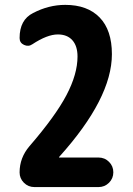

<svg xmlns="http://www.w3.org/2000/svg" viewBox="-20 -760 540 780"><path d="M379.9 -120.1Q405.3 -120.1 422.9 -102.5Q440.4 -85 440.4 -60.1Q440.4 -35.2 422.9 -17.6Q405.3 0 379.9 0H120.1Q94.7 0 77.1 -17.6Q59.6 -35.2 59.6 -59.6Q59.6 -119.1 99.6 -166Q205.1 -288.1 250 -373.5Q294.9 -459 294.9 -530.3Q294.9 -573.2 273.9 -596.7Q252.9 -620.1 214.8 -620.1Q171.9 -620.1 111.3 -580.1Q95.7 -569.3 77.6 -577.6Q59.6 -585.9 59.6 -605.5Q59.6 -679.7 114.3 -707Q177.7 -740.2 245.1 -740.2Q335 -740.2 384.8 -689Q434.6 -637.7 434.6 -540Q434.6 -360.4 220.7 -123Q220.7 -122.1 220.2 -122.1Q219.7 -122.1 219.7 -121.1Q219.7 -120.1 220.7 -120.1Z"/></svg>

Font: Rounded-X Mgen+ 2m bold
Style: Bold
Weight: 700
Designer: [Source Han Sans]
Ryoko NISHIZUKA  (kana & ideographs); Paul D. Hunt (Latin, Greek & Cyrillic); Wenlong ZHANG  (bopomofo
Version: Version 1.059.20150602